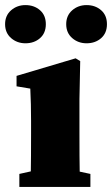

<svg xmlns="http://www.w3.org/2000/svg" viewBox="-48 -734 440 754"><path d="M52 -564Q19 -564 -4.5 -584.5Q-28 -605 -28 -639Q-28 -673 -4.5 -693.5Q19 -714 52 -714Q86 -714 109 -694Q132 -674 132 -639Q132 -604 109 -584Q86 -564 52 -564ZM264 -345V-210Q264 -108 265 -60L307 -51V0H28V-51L73 -61Q74 -110 74 -210V-260Q74 -326 71 -386L17 -395V-436L249 -505L267 -494ZM292 -714Q326 -714 349 -694Q372 -674 372 -639Q372 -604 349 -584Q326 -564 292 -564Q259 -564 235.5 -584.5Q212 -605 212 -639Q212 -673 235.5 -693.5Q259 -714 292 -714Z"/></svg>

Font: TypoPRO Source Serif Pro
Style: Regular
Weight: 900
Designer: Frank Grießhammer
Foundry: Adobe Systems Incorporated
Version: Version 1.017;PS 1.0;hotconv 1.0.79;makeotf.lib2.5.61930